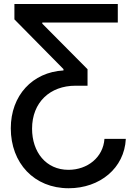

<svg xmlns="http://www.w3.org/2000/svg" viewBox="-20 -748 687 982"><path d="M623.5 -37.6H514.2C507.8 56.6 427.7 120.6 330.1 120.6C215.3 120.6 144 29.8 144 -89.8C144 -224.6 235.8 -309.6 366.2 -309.6H427.7V-394L196.3 -627V-632.8H582.5V-727.5H53.7V-648.9L304.7 -394.5V-387.7C146 -378.9 35.2 -259.8 35.2 -91.8C35.2 86.4 154.8 214.8 331.1 214.8C491.2 214.8 616.2 111.8 623.5 -37.6Z"/></svg>

Font: Inteeer Medium
Style: Regular
Weight: 500
Designer: Rasmus Andersson
Foundry: rsms
Version: Version 4.001;Glyphs 3.4 (3402)